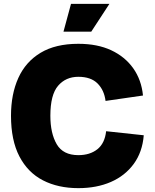

<svg xmlns="http://www.w3.org/2000/svg" viewBox="-20 -965 802 995"><path d="M386 10Q281 10 202.5 -30.5Q124 -71 80.5 -154.5Q37 -238 37 -365Q37 -477 75 -561Q113 -645 190.5 -691.5Q268 -738 386 -738Q485 -738 556.5 -704.5Q628 -671 670.5 -611Q713 -551 721 -470L527 -442Q520 -498 485.5 -532.5Q451 -567 386 -567Q321 -567 281 -520.5Q241 -474 241 -365Q241 -274 274 -217.5Q307 -161 386 -161Q446 -161 484.5 -191.5Q523 -222 530 -285L725 -264Q718 -177 673 -115.5Q628 -54 554.5 -22Q481 10 386 10ZM309 -801 348 -945H547L453 -801Z"/></svg>

Font: BDO Grotesk Black
Style: Regular
Weight: 900
Designer: Deni Anggara
Foundry: Lokal Container
Version: Version 2.000